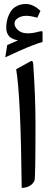

<svg xmlns="http://www.w3.org/2000/svg" viewBox="-20 -921 262 943"><path d="M59.5 -581.1 129.6 -619.7Q135.9 -623.3 139 -620.2Q142.2 -617.1 143.1 -607.3Q154.3 -446 154.3 -315.8Q154.3 -43.5 149.4 -33.7Q132 0.9 86.6 1.8Q82.2 -442.9 59.5 -581.1ZM5.9 -639.6 15.6 -699.7Q42 -710.9 68.4 -722.7Q48.8 -726.6 36.6 -733.6Q24.4 -740.7 17.6 -753.7Q10.7 -766.6 10.7 -785.6Q10.7 -798.8 12.9 -812.5Q15.1 -826.2 21.5 -842.8Q27.8 -859.4 37.8 -871.8Q47.9 -884.3 65.9 -892.8Q84 -901.4 106.9 -901.4Q143.1 -901.4 178.7 -867.7L163.1 -834Q131.8 -843.3 109.4 -843.3Q85 -843.3 68.1 -832.3Q51.3 -821.3 51.3 -806.2Q51.3 -788.1 68.8 -772.7Q86.4 -757.3 116.7 -757.3Q139.6 -757.3 165 -764.2Q168.9 -765.1 171.6 -765.9Q174.3 -766.6 179 -767.3Q183.6 -768.1 186.3 -767.3Q189 -766.6 189 -764.2V-714.8Q170.4 -710 143.6 -699.7Q116.7 -689.5 82.3 -674.3Q47.9 -659.2 5.9 -639.6Z"/></svg>

Font: Shl
Style: Regular
Weight: 400
Foundry: Saber Rastikerdar (saber.rastikerdar@gmail.com)
Version: Version 3.4.0